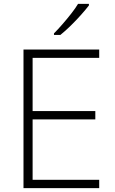

<svg xmlns="http://www.w3.org/2000/svg" viewBox="-20 -969 592 989"><path d="M491 0H101V-714H491V-671H148V-397H471V-354H148V-43H491ZM438 -941Q422 -920 397.5 -892.5Q373 -865 345 -837.5Q317 -810 291 -789H258V-797Q278 -817 301.5 -844Q325 -871 347 -899Q369 -927 382 -949H438Z"/></svg>

Font: Noto Kufi Arabic ExtraLight
Style: Regular
Weight: 200
Designer: Monotype Design Team, David Williams, Khaled Hosny
Foundry: Google LLC
Version: Version 2.109; ttfautohint (v1.8.4.7-5d5b)